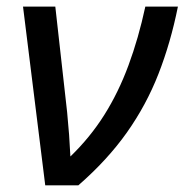

<svg xmlns="http://www.w3.org/2000/svg" viewBox="-20 -558 556 578"><path d="M116.2 0 49.3 -538.1H146.5L182.1 -220.2Q185.5 -186 188 -152.3Q190.4 -118.7 191.9 -86.9Q251.5 -144.5 294.2 -212.4Q336.9 -280.3 366.9 -361.6Q397 -442.9 417.5 -538.1H515.6Q493.7 -429.2 457 -335.4Q420.4 -241.7 361.8 -158.9Q303.2 -76.2 215.8 0Z"/></svg>

Font: Open Sans Medium
Style: Italic
Weight: 500
Italic angle: -12°
Designer: Monotype Design Team
Foundry: Monotype Imaging Inc.
Version: Version 3.000